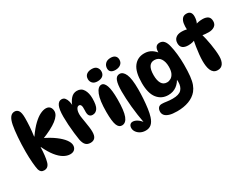

<svg xmlns="http://www.w3.org/2000/svg" viewBox="-87 -1454 2995 2327"><g transform="rotate(-30 1410.0 -290.0)"><path d="M128 10Q103 10 87.5 -3Q72 -16 65 -41Q57 -75 51 -144.5Q45 -214 45 -297Q45 -402 52.5 -499Q60 -596 72 -658Q85 -725 109 -756.5Q133 -788 170 -788Q206 -788 225 -758.5Q244 -729 244 -657Q244 -603 240 -540Q236 -477 226 -406H230Q290 -491 342.5 -540.5Q395 -590 439 -611Q483 -632 517 -632Q556 -632 575 -608.5Q594 -585 594 -550Q594 -494 520.5 -437.5Q447 -381 300 -324L304 -340Q394 -297 456.5 -250.5Q519 -204 551.5 -160Q584 -116 584 -80Q584 -44 562 -22.5Q540 -1 500 -1Q457 -1 411 -27.5Q365 -54 320.5 -110Q276 -166 234 -255H230Q229 -200 223 -146.5Q217 -93 207 -59Q199 -27 180 -8.5Q161 10 128 10Z M653 -436Q653 -540 675 -586Q697 -632 738 -632Q768 -632 785 -610.5Q802 -589 810 -557.5Q818 -526 818 -494L813 -496Q830 -550 865 -589Q900 -628 950 -628Q1011 -628 1040.5 -578.5Q1070 -529 1070 -455Q1070 -357 1044 -318Q1018 -279 975 -279Q943 -279 928 -301Q913 -323 917 -375Q920 -424 911.5 -443Q903 -462 885 -462Q862 -462 848.5 -434.5Q835 -407 835 -364Q835 -344 840 -312.5Q845 -281 851 -244.5Q857 -208 862 -172Q867 -136 867 -105Q867 -48 845 -23Q823 2 783 2Q741 2 717 -22Q693 -46 682 -100Q675 -142 668 -201.5Q661 -261 657 -323.5Q653 -386 653 -436Z M1238 -767Q1286 -767 1307 -742Q1328 -717 1328 -685Q1328 -645 1302 -623Q1276 -601 1229 -601Q1183 -601 1160.5 -625Q1138 -649 1138 -682Q1138 -724 1165.5 -745.5Q1193 -767 1238 -767ZM1245 -544Q1284 -544 1306 -484Q1328 -424 1328 -293Q1328 -132 1300.5 -61Q1273 10 1217 10Q1174 10 1153.5 -42.5Q1133 -95 1133 -226Q1133 -387 1164.5 -465.5Q1196 -544 1245 -544Z M1437 208Q1396 208 1364.5 191.5Q1333 175 1315 149Q1297 123 1297 95Q1297 66 1311.5 50Q1326 34 1349 34Q1380 34 1413.5 56Q1447 78 1477 121L1466 120Q1441 -12 1429.5 -132.5Q1418 -253 1418 -349Q1418 -448 1437 -497.5Q1456 -547 1501 -547Q1549 -547 1577.5 -484Q1606 -421 1606 -273Q1606 -208 1601.5 -139.5Q1597 -71 1588.5 -9.5Q1580 52 1566 95Q1547 154 1515.5 181Q1484 208 1437 208ZM1484 -612Q1447 -612 1425.5 -628.5Q1404 -645 1404 -678Q1404 -717 1430 -743.5Q1456 -770 1505 -770Q1546 -770 1567 -750.5Q1588 -731 1588 -698Q1588 -657 1559 -634.5Q1530 -612 1484 -612Z M1889 -28Q1795 -28 1738 -99Q1681 -170 1681 -315Q1681 -470 1735.5 -541.5Q1790 -613 1884 -613Q1940 -613 1983 -586.5Q2026 -560 2058 -512L2047 -486Q2044 -500 2042 -516Q2040 -532 2040 -540Q2040 -584 2057 -608Q2074 -632 2110 -632Q2149 -632 2173 -603Q2197 -574 2208 -520Q2220 -473 2228 -401Q2236 -329 2236 -255Q2236 -159 2229 -94Q2222 -29 2206 14Q2190 57 2164 89Q2120 142 2048 169Q1976 196 1883 196Q1815 196 1774.5 183Q1734 170 1716 148Q1698 126 1698 98Q1698 66 1714 45Q1730 24 1763 24Q1793 24 1829.5 30Q1866 36 1912 36Q1999 36 2035 -1Q2071 -38 2071 -108Q2071 -131 2068 -162L2082 -163Q2056 -101 2006 -64.5Q1956 -28 1889 -28ZM1952 -169Q1979 -169 2005 -184Q2031 -199 2047.5 -233Q2064 -267 2064 -325Q2064 -394 2035 -437.5Q2006 -481 1949 -481Q1901 -481 1876.5 -442.5Q1852 -404 1852 -326Q1852 -252 1876.5 -210.5Q1901 -169 1952 -169Z M2495 -602H2479Q2476 -646 2482 -685.5Q2488 -725 2508.5 -749.5Q2529 -774 2567 -774Q2604 -774 2621 -754Q2638 -734 2638 -698Q2638 -640 2614 -598L2600 -600Q2646 -619 2704 -619Q2750 -619 2778 -599.5Q2806 -580 2806 -533Q2806 -488 2773.5 -465.5Q2741 -443 2693 -443Q2669 -443 2642 -445.5Q2615 -448 2590 -454L2602 -471Q2612 -436 2622 -392Q2632 -348 2640 -300.5Q2648 -253 2652.5 -208Q2657 -163 2657 -128Q2657 -64 2632.5 -27Q2608 10 2559 10Q2524 10 2503 -7Q2482 -24 2471 -51.5Q2460 -79 2456 -112Q2452 -145 2452 -177Q2452 -217 2457 -267.5Q2462 -318 2470.5 -371.5Q2479 -425 2491 -475L2507 -455Q2464 -429 2399 -429Q2350 -429 2322.5 -450Q2295 -471 2295 -516Q2295 -563 2325 -588.5Q2355 -614 2406 -614Q2432 -614 2455 -610.5Q2478 -607 2495 -602Z"/></g></svg>

Font: DynaPuff Medium
Style: Regular
Weight: 500
Version: Version 2.000